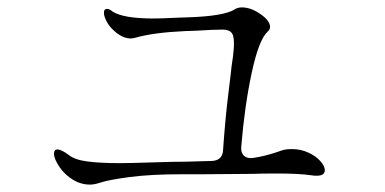

<svg xmlns="http://www.w3.org/2000/svg" viewBox="-20 -515 1040 519"><path d="M223 -16Q194 -16 168.5 -35Q143 -54 130 -83Q126 -92 126 -100Q126 -111 135 -111Q146 -111 166 -96Q182 -83 216.5 -78.5Q251 -74 304 -74Q331 -74 391 -76Q453 -78 485 -78L554 -80Q582 -82 583 -110Q589 -195 597 -259.5Q605 -324 606 -336Q611 -367 612 -385Q614 -415 607 -425Q600 -435 582 -435Q556 -435 511 -432L481 -431Q394 -427 346 -413Q338 -411 334 -411Q313 -411 292 -428.5Q271 -446 263 -469Q261 -474 261 -481Q261 -491 269 -491Q276 -491 284 -484Q313 -465 395 -465Q415 -465 455 -467L484 -468Q586 -471 615 -490Q623 -495 634 -495Q658 -495 684 -477Q710 -459 710 -442Q710 -436 704 -430Q680 -409 660.5 -318.5Q641 -228 632 -117Q631 -102 639.5 -94Q648 -86 664 -88Q697 -93 729 -104Q740 -108 747.5 -110Q755 -112 769 -112Q793 -112 813.5 -102.5Q834 -93 846 -79.5Q858 -66 858 -55Q858 -40 836 -40Q828 -40 823 -41Q789 -46 730 -46Q688 -46 662 -45L533 -44H474Q388 -44 331 -36.5Q274 -29 250 -21Q235 -16 223 -16Z"/></svg>

Font: Hina Mincho
Style: Regular
Weight: 400
Designer: satsuyako
Foundry: satsuyako
Version: Version 1.100